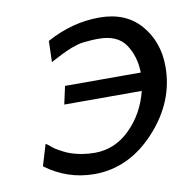

<svg xmlns="http://www.w3.org/2000/svg" viewBox="-61 -521 582 591"><g transform="rotate(-10 230.5 -225.0)"><path d="M36.1 -40 56.2 -106.9Q56.2 -106.9 65.9 -100.1Q74.7 -92.3 80.8 -88.1Q86.9 -84 101.1 -76.4Q115.2 -68.8 128.2 -64.5Q141.1 -60.1 160.6 -56.6Q180.2 -53.2 201.2 -53.2Q264.2 -53.2 311.5 -100.1Q358.9 -147 376 -215.8H133.8L146 -272H382.8Q381.8 -322.8 356.9 -359.9Q332 -397 272.9 -397Q258.8 -397 245.8 -396Q232.9 -395 223.9 -394Q214.8 -393.1 203.9 -389.6Q192.9 -386.2 187 -384Q181.2 -381.8 170.2 -377Q159.2 -372.1 154.5 -369.6Q149.9 -367.2 137 -360.6Q124 -354 119.1 -351.1L121.1 -417Q201.2 -460.9 286.1 -460.9Q369.1 -460.9 415 -407.5Q460.9 -354 460.9 -276.9Q460.9 -167 378.9 -77.9Q296.9 11.2 188 11.2Q104 10.7 36.1 -40Z"/></g></svg>

Font: CMU Sans Serif
Style: Oblique
Weight: 500
Italic angle: -12°
Version: Version 0.7.0